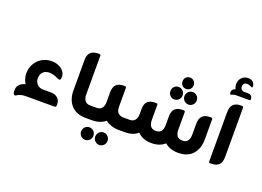

<svg xmlns="http://www.w3.org/2000/svg" viewBox="-133 -1133 2247 1646"><g transform="rotate(20 990.5 -310.0)"><path d="M261 -104H332Q373 -104 396.5 -83Q420 -62 420 -28V-19Q420 -7 416 -3.5Q412 0 399 0H146Q119 0 104.5 4Q90 8 73 16Q67 19 62 22.5Q57 26 52 26Q45 26 41 19Q37 13 35.5 4Q34 -5 34 -14Q34 -46 53 -66.5Q72 -87 106 -96Q92 -119 86 -141.5Q80 -164 80 -183Q80 -234 102.5 -273.5Q125 -313 163.5 -335.5Q202 -358 251 -358Q284 -358 310.5 -347.5Q337 -337 353 -319Q378 -295 378 -258Q378 -251 375.5 -241.5Q373 -232 365 -231Q359 -231 345 -237Q306 -257 268 -259Q231 -259 209.5 -239Q188 -219 187 -182Q186 -152 206.5 -128Q227 -104 261 -104Z M724 0H691Q603 0 556.5 -51Q510 -102 510 -187V-462Q510 -511 533.5 -533.5Q557 -556 602 -556H612Q625 -556 625 -543V-189Q625 -155 641 -134.5Q657 -114 688 -114H724Z M989 -114H1025V0H991Q950 0 919 -11.5Q888 -23 868 -40Q822 0 745 0H713V-114H748Q780 -114 795.5 -134.5Q811 -155 811 -189V-278Q811 -327 834 -349.5Q857 -372 902 -372H913Q925 -372 925 -360V-187Q926 -144 946.5 -129Q967 -114 989 -114ZM748 64Q771 64 787.5 80.5Q804 97 804 122Q804 145 787.5 161.5Q771 178 748 178Q725 178 708.5 161.5Q692 145 692 122Q692 97 708.5 80.5Q725 64 748 64ZM877 64Q900 64 916.5 80.5Q933 97 933 122Q933 145 916.5 161.5Q900 178 877 178Q854 178 837.5 161.5Q821 145 821 122Q821 97 837.5 80.5Q854 64 877 64Z M1413 -528Q1391 -528 1376.5 -543Q1362 -558 1362 -580Q1362 -602 1376.5 -617Q1391 -632 1413 -632Q1434 -632 1449 -617Q1464 -602 1464 -580Q1464 -558 1449 -543Q1434 -528 1413 -528ZM1348 -409Q1325 -409 1309 -425.5Q1293 -442 1293 -466Q1293 -490 1309 -506.5Q1325 -523 1348 -523Q1371 -523 1387.5 -506.5Q1404 -490 1404 -466Q1404 -442 1387.5 -425.5Q1371 -409 1348 -409ZM1421 -466Q1421 -490 1437.5 -506.5Q1454 -523 1477 -523Q1500 -523 1516.5 -506.5Q1533 -490 1533 -466Q1533 -442 1516.5 -425.5Q1500 -409 1477 -409Q1454 -409 1437.5 -425.5Q1421 -442 1421 -466ZM1689 -372H1699Q1712 -372 1712 -360V-177Q1712 -92 1666.5 -41Q1621 10 1534 10Q1458 10 1413 -32Q1391 -12 1361 -1Q1331 10 1292 10Q1210 10 1164 -39Q1122 0 1047 0H1015V-114H1049Q1081 -114 1097 -134.5Q1113 -155 1113 -189V-234Q1113 -283 1136 -305Q1159 -327 1204 -327H1214Q1228 -327 1228 -316V-179Q1228 -101 1291 -101Q1355 -101 1355 -179V-257Q1355 -305 1378.5 -327Q1402 -349 1447 -349H1457Q1470 -349 1470 -338V-179Q1470 -101 1533 -101Q1597 -101 1597 -179V-279Q1597 -372 1689 -372Z M1891 -675H1923Q1943 -675 1954 -665Q1965 -655 1965 -638V-632Q1965 -624 1956 -624H1836Q1819 -624 1809.5 -620Q1800 -616 1795 -614Q1791 -612 1788 -612Q1786 -612 1783 -616Q1782 -620 1781 -624Q1780 -628 1780 -632Q1781 -662 1813 -671Q1807 -681 1804.5 -692.5Q1802 -704 1802 -713Q1802 -750 1824.5 -773.5Q1847 -797 1881 -798Q1909 -799 1926.5 -783.5Q1944 -768 1944 -745Q1944 -733 1939 -733Q1939 -733 1927 -738Q1917 -743 1909 -745.5Q1901 -748 1891 -748Q1855 -748 1855 -712Q1855 -695 1865 -685Q1875 -675 1891 -675ZM1903 -556H1913Q1927 -556 1927 -543V-93Q1927 0 1836 0H1825Q1812 0 1812 -12V-462Q1812 -511 1835.5 -533.5Q1859 -556 1903 -556Z"/></g></svg>

Font: Zain ExtraBold
Style: Regular
Weight: 800
Designer: Zain,Boutros
Foundry: Mobile Telecommunications Company (Zain), 2024
Version: Version 1.50; ttfautohint (v1.8.4)